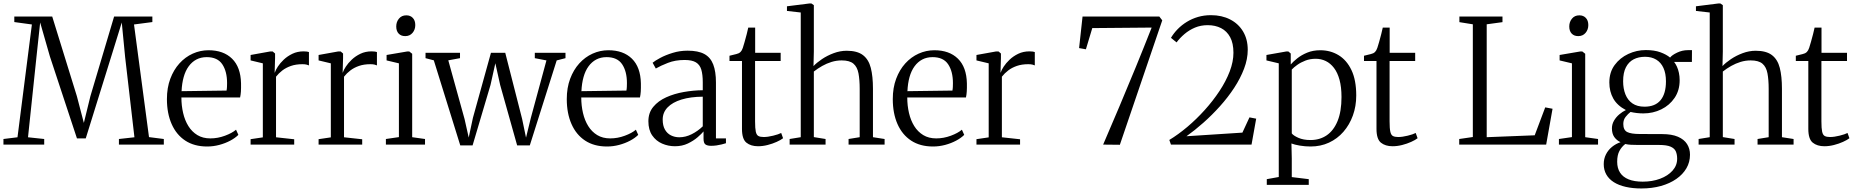

<svg xmlns="http://www.w3.org/2000/svg" viewBox="-21 -839 10760 1114"><path d="M80.5 -42.5 164 -697 62 -711V-743H282L425 -281L465.5 -126L503.5 -281L641 -743H863V-711L756.5 -697L843.5 -43.5L929.5 -32.5V0H669V-32.5L759 -42.5L705 -508L685.5 -708.5L636 -548.5L476.5 -36H425.5L268.5 -511.5L212 -708.5L190.5 -508L141.5 -42.5L235.5 -32.5V0H-1V-32.5Z M1181 11Q1106 11 1054 -23.2Q1002 -57.5 974.8 -119.5Q947.5 -181.5 947.5 -264Q947.5 -329.5 967 -381.8Q986.5 -434 1020 -471Q1053.5 -508 1097.2 -527.8Q1141 -547.5 1189 -547.5Q1275.5 -547.5 1325.5 -498.5Q1375.5 -449.5 1377.5 -355.5Q1378 -327 1376.8 -307.8Q1375.5 -288.5 1372 -273.5H1031.5Q1031.5 -226.5 1041.5 -183.5Q1051.5 -140.5 1072 -107.5Q1092.5 -74.5 1124.2 -55.2Q1156 -36 1199.5 -36Q1242.5 -36 1284.2 -51.5Q1326 -67 1348.5 -86.5L1362 -56.5Q1343.5 -38 1314.8 -22.8Q1286 -7.5 1251.2 1.8Q1216.5 11 1181 11ZM1032.5 -310 1293.5 -313.5Q1295.5 -323 1296 -335.2Q1296.5 -347.5 1296.5 -357Q1296.5 -424.5 1268.8 -466Q1241 -507.5 1178.5 -507.5Q1145 -507.5 1118.8 -493.8Q1092.5 -480 1073.8 -454.2Q1055 -428.5 1044.8 -392Q1034.5 -355.5 1032.5 -310Z M1433 0V-31.5L1504 -42V-471.5L1433 -488.5V-520L1547 -540.5H1561L1575 -528.5V-502L1572.5 -416.5L1574.5 -420.5Q1578.5 -433 1591.2 -452.8Q1604 -472.5 1625.2 -492.8Q1646.5 -513 1675.5 -527Q1704.5 -541 1741 -541Q1753 -541 1760 -539.8Q1767 -538.5 1771.5 -537V-459.5Q1768 -461.5 1758.2 -464Q1748.5 -466.5 1734 -466.5Q1696 -466.5 1667.2 -456.5Q1638.5 -446.5 1617.2 -430.2Q1596 -414 1580.5 -394V-42.5L1686 -31V0Z M1827.5 0V-31.5L1898.5 -42V-471.5L1827.5 -488.5V-520L1941.5 -540.5H1955.5L1969.5 -528.5V-502L1967 -416.5L1969 -420.5Q1973 -433 1985.8 -452.8Q1998.5 -472.5 2019.8 -492.8Q2041 -513 2070 -527Q2099 -541 2135.5 -541Q2147.5 -541 2154.5 -539.8Q2161.5 -538.5 2166 -537V-459.5Q2162.5 -461.5 2152.8 -464Q2143 -466.5 2128.5 -466.5Q2090.5 -466.5 2061.8 -456.5Q2033 -446.5 2011.8 -430.2Q1990.5 -414 1975 -394V-42.5L2080.5 -31V0Z M2218 0V-32.5L2293.5 -43.5V-471.5L2222 -488.5V-520L2342.5 -540.5H2353.5L2370.5 -527V-43L2445 -32.5V0ZM2329.5 -629.5Q2306 -629.5 2292 -644.2Q2278 -659 2278 -685.5Q2278 -712 2293.8 -731Q2309.5 -750 2336 -750H2337Q2360 -750 2374.2 -735Q2388.5 -720 2388.5 -693.5Q2388.5 -667 2372.5 -648.2Q2356.5 -629.5 2330.5 -629.5Z M2448 -501.5V-532.5H2648V-501.5L2580 -489L2674.5 -148L2698.5 -41L2723 -155.5L2827.5 -532.5H2910.5L3008.5 -148.5L3031 -40.5L3059 -155L3149.5 -488.5L3082 -501.5V-532.5H3260V-501.5L3209 -488.5L3053 4.5H2979.5L2881 -346L2853 -472L2825 -346L2721 4.5H2649.5L2496 -489Z M3501 11Q3426 11 3374 -23.2Q3322 -57.5 3294.8 -119.5Q3267.5 -181.5 3267.5 -264Q3267.5 -329.5 3287 -381.8Q3306.5 -434 3340 -471Q3373.5 -508 3417.2 -527.8Q3461 -547.5 3509 -547.5Q3595.5 -547.5 3645.5 -498.5Q3695.5 -449.5 3697.5 -355.5Q3698 -327 3696.8 -307.8Q3695.5 -288.5 3692 -273.5H3351.5Q3351.5 -226.5 3361.5 -183.5Q3371.5 -140.5 3392 -107.5Q3412.5 -74.5 3444.2 -55.2Q3476 -36 3519.5 -36Q3562.5 -36 3604.2 -51.5Q3646 -67 3668.5 -86.5L3682 -56.5Q3663.5 -38 3634.8 -22.8Q3606 -7.5 3571.2 1.8Q3536.5 11 3501 11ZM3352.5 -310 3613.5 -313.5Q3615.5 -323 3616 -335.2Q3616.5 -347.5 3616.5 -357Q3616.5 -424.5 3588.8 -466Q3561 -507.5 3498.5 -507.5Q3465 -507.5 3438.8 -493.8Q3412.5 -480 3393.8 -454.2Q3375 -428.5 3364.8 -392Q3354.5 -355.5 3352.5 -310Z M3895 9.5Q3856 9.5 3820.8 -5.8Q3785.5 -21 3763.2 -53.2Q3741 -85.5 3741 -135.5Q3741 -185 3769.5 -219.2Q3798 -253.5 3844.5 -274.5Q3891 -295.5 3946.5 -305.2Q4002 -315 4056.5 -315.5V-361.5Q4056.5 -406.5 4048 -435Q4039.5 -463.5 4016.8 -477.2Q3994 -491 3951 -491Q3897 -491 3854.2 -474.2Q3811.5 -457.5 3784 -441.5L3765.5 -475Q3779 -486.5 3809.8 -503Q3840.5 -519.5 3881.8 -532.2Q3923 -545 3968.5 -545Q4030 -545 4065.8 -525.5Q4101.5 -506 4117.2 -465Q4133 -424 4133 -360.5V-36H4191V-8Q4180 -4.5 4166 -1Q4152 2.5 4136.2 4.8Q4120.5 7 4105 7Q4083.5 7 4072.2 -0.8Q4061 -8.5 4061 -34.5V-76.5Q4050.5 -63.5 4027 -43Q4003.5 -22.5 3970.2 -6.5Q3937 9.5 3895 9.5ZM3920.5 -42.5Q3956.5 -42.5 3992 -60.2Q4027.5 -78 4056.5 -106V-278Q3985.5 -277.5 3933.2 -261.5Q3881 -245.5 3852.5 -216Q3824 -186.5 3824 -145.5Q3824 -110 3837 -87.2Q3850 -64.5 3872 -53.5Q3894 -42.5 3920.5 -42.5Z M4377 9.5Q4335.5 9.5 4309.8 -11.2Q4284 -32 4284 -91.5V-485H4211.5V-515.5Q4218.5 -517.5 4229.5 -520Q4240.5 -522.5 4250.8 -525.2Q4261 -528 4265 -530Q4271.5 -533.5 4275.5 -537.5Q4279.5 -541.5 4282.8 -547.2Q4286 -553 4289 -561.5Q4293 -573.5 4299.2 -595.5Q4305.5 -617.5 4311.5 -640.8Q4317.5 -664 4320.5 -679H4360.5V-532.5H4508.5V-485H4360V-134.5Q4360 -94 4364.2 -74.8Q4368.5 -55.5 4379.5 -49.8Q4390.5 -44 4410 -44Q4434 -44 4465.2 -51.8Q4496.5 -59.5 4511.5 -67.5L4522.5 -37Q4509 -26.5 4485.2 -15.8Q4461.5 -5 4433.2 2.2Q4405 9.5 4377 9.5Z M4625 -43V-766.5L4545 -775.5V-802.5L4676.5 -819H4686.5L4701 -809V-540L4699 -455.5Q4717 -475 4747.8 -495.8Q4778.5 -516.5 4816 -530.5Q4853.5 -544.5 4892 -544.5Q4953 -544.5 4986 -519.2Q5019 -494 5031.5 -445Q5044 -396 5044 -324V-43L5111.5 -32.5V0H4902.5V-32.5L4967 -43V-323Q4967 -376 4960 -413.2Q4953 -450.5 4930.8 -469.5Q4908.5 -488.5 4862.5 -488.5Q4832.5 -488.5 4804 -479.8Q4775.5 -471 4749.8 -456.5Q4724 -442 4701 -424V-43.5L4769 -32.5V0H4560.5V-32.5Z M5392.5 11Q5317.5 11 5265.5 -23.2Q5213.5 -57.5 5186.2 -119.5Q5159 -181.5 5159 -264Q5159 -329.5 5178.5 -381.8Q5198 -434 5231.5 -471Q5265 -508 5308.8 -527.8Q5352.5 -547.5 5400.5 -547.5Q5487 -547.5 5537 -498.5Q5587 -449.5 5589 -355.5Q5589.5 -327 5588.2 -307.8Q5587 -288.5 5583.5 -273.5H5243Q5243 -226.5 5253 -183.5Q5263 -140.5 5283.5 -107.5Q5304 -74.5 5335.8 -55.2Q5367.5 -36 5411 -36Q5454 -36 5495.8 -51.5Q5537.5 -67 5560 -86.5L5573.5 -56.5Q5555 -38 5526.2 -22.8Q5497.5 -7.5 5462.8 1.8Q5428 11 5392.5 11ZM5244 -310 5505 -313.5Q5507 -323 5507.5 -335.2Q5508 -347.5 5508 -357Q5508 -424.5 5480.2 -466Q5452.5 -507.5 5390 -507.5Q5356.5 -507.5 5330.2 -493.8Q5304 -480 5285.2 -454.2Q5266.5 -428.5 5256.2 -392Q5246 -355.5 5244 -310Z M5644.5 0V-31.5L5715.5 -42V-471.5L5644.5 -488.5V-520L5758.5 -540.5H5772.5L5786.5 -528.5V-502L5784 -416.5L5786 -420.5Q5790 -433 5802.8 -452.8Q5815.5 -472.5 5836.8 -492.8Q5858 -513 5887 -527Q5916 -541 5952.5 -541Q5964.5 -541 5971.5 -539.8Q5978.5 -538.5 5983 -537V-459.5Q5979.5 -461.5 5969.8 -464Q5960 -466.5 5945.5 -466.5Q5907.5 -466.5 5878.8 -456.5Q5850 -446.5 5828.8 -430.2Q5807.5 -414 5792 -394V-42.5L5897.5 -31V0Z M6476.5 1 6379.5 0Q6426.5 -109 6474.2 -222Q6522 -335 6569 -449.8Q6616 -564.5 6661 -679L6316.5 -676L6279.5 -553L6240 -560L6260 -743H6705.5L6722.5 -721Z M6763.5 -27Q6815.5 -58.5 6868.5 -103.2Q6921.5 -148 6969.2 -201Q7017 -254 7054.5 -310.8Q7092 -367.5 7113.8 -424.2Q7135.5 -481 7135.5 -533Q7135.5 -588 7116.5 -623.2Q7097.5 -658.5 7063.8 -675.8Q7030 -693 6986 -693Q6946 -693 6912.2 -678.8Q6878.5 -664.5 6851.8 -641.8Q6825 -619 6805.5 -593L6773 -619.5Q6789 -646.5 6812.2 -670.2Q6835.5 -694 6865.2 -712.2Q6895 -730.5 6930.2 -740.8Q6965.5 -751 7005 -751Q7068 -751 7116.2 -726.2Q7164.5 -701.5 7191.5 -656.2Q7218.5 -611 7218.5 -550Q7218.5 -496.5 7197.2 -440.5Q7176 -384.5 7139.8 -329.2Q7103.5 -274 7057.5 -222.8Q7011.5 -171.5 6961.2 -127Q6911 -82.5 6863 -48.5L7187.5 -69.5L7228.5 -158L7267.5 -150.5L7240.5 0H6773Z M7329 233.5V200.5L7398.5 188V-471.5L7327 -488.5V-520L7443 -540.5H7454L7468 -528.5V-465Q7481.5 -481 7505.5 -500.2Q7529.5 -519.5 7563.2 -533.5Q7597 -547.5 7639.5 -547.5Q7698 -547.5 7745.2 -519Q7792.5 -490.5 7820.2 -432.5Q7848 -374.5 7848 -285Q7848 -222.5 7828.5 -168.8Q7809 -115 7773.8 -74.5Q7738.5 -34 7690 -11.5Q7641.5 11 7583 11Q7551.5 11 7520.5 5.8Q7489.5 0.5 7472 -6.5L7474 80V188.5L7572.5 200.5V233.5ZM7582.5 -26.5Q7636.5 -26.5 7676.8 -54Q7717 -81.5 7739.8 -137Q7762.5 -192.5 7762.5 -276Q7762.5 -334 7751 -376Q7739.5 -418 7718.8 -445Q7698 -472 7671 -485Q7644 -498 7612.5 -498Q7580.5 -498 7553.2 -487.5Q7526 -477 7505.8 -462.5Q7485.5 -448 7474 -435.5V-65Q7483 -52.5 7512 -39.5Q7541 -26.5 7582.5 -26.5Z M8058.5 9.5Q8017 9.5 7991.2 -11.2Q7965.5 -32 7965.5 -91.5V-485H7893V-515.5Q7900 -517.5 7911 -520Q7922 -522.5 7932.2 -525.2Q7942.5 -528 7946.5 -530Q7953 -533.5 7957 -537.5Q7961 -541.5 7964.2 -547.2Q7967.5 -553 7970.5 -561.5Q7974.5 -573.5 7980.8 -595.5Q7987 -617.5 7993 -640.8Q7999 -664 8002 -679H8042V-532.5H8190V-485H8041.5V-134.5Q8041.5 -94 8045.8 -74.8Q8050 -55.5 8061 -49.8Q8072 -44 8091.5 -44Q8115.5 -44 8146.8 -51.8Q8178 -59.5 8193 -67.5L8204 -37Q8190.5 -26.5 8166.8 -15.8Q8143 -5 8114.8 2.2Q8086.5 9.5 8058.5 9.5Z M8445.5 0V-32.5L8524.5 -44V-698L8446.5 -710.5V-743H8696.5V-710.5L8605 -698V-43L8883.5 -54L8944.5 -216L8987 -208L8950 0Z M9024 0V-32.5L9099.5 -43.5V-471.5L9028 -488.5V-520L9148.5 -540.5H9159.5L9176.5 -527V-43L9251 -32.5V0ZM9135.5 -629.5Q9112 -629.5 9098 -644.2Q9084 -659 9084 -685.5Q9084 -712 9099.8 -731Q9115.5 -750 9142 -750H9143Q9166 -750 9180.2 -735Q9194.5 -720 9194.5 -693.5Q9194.5 -667 9178.5 -648.2Q9162.5 -629.5 9136.5 -629.5Z M9502.5 254.5Q9452 254.5 9411.5 245.2Q9371 236 9342.5 218Q9314 200 9299 173.5Q9284 147 9284 113.5Q9284 82 9297 56.5Q9310 31 9332.2 13Q9354.5 -5 9381.5 -14Q9359 -24.5 9345.2 -44Q9331.5 -63.5 9331.5 -94.5Q9331.5 -118 9343.5 -138.8Q9355.5 -159.5 9374 -175.2Q9392.5 -191 9412.5 -200.5Q9362.5 -226.5 9339.5 -267.2Q9316.5 -308 9316.5 -360.5Q9316.5 -419.5 9347.2 -461.5Q9378 -503.5 9426.5 -526Q9475 -548.5 9528 -548.5Q9577.5 -548.5 9612.5 -535.8Q9647.5 -523 9669 -505Q9680 -519.5 9710 -533.8Q9740 -548 9771.5 -548H9796L9795.5 -479.5H9692.5Q9701.5 -468 9708.8 -452Q9716 -436 9720.2 -416.2Q9724.5 -396.5 9724.5 -373.5Q9724.5 -314.5 9695.2 -271.2Q9666 -228 9618 -204.5Q9570 -181 9514 -181Q9495 -181 9475.8 -183.2Q9456.5 -185.5 9439.5 -189.5Q9425 -178.5 9411.2 -161.2Q9397.5 -144 9397.5 -120Q9397.5 -84.5 9420 -73Q9442.5 -61.5 9493.5 -61.5L9623 -61Q9679 -61 9714.8 -45.5Q9750.5 -30 9767.5 -3Q9784.5 24 9784.5 58.5Q9784.5 101.5 9763.8 137.2Q9743 173 9705.2 199.2Q9667.5 225.5 9616 240Q9564.5 254.5 9502.5 254.5ZM9510 215Q9566 215 9611.2 198Q9656.5 181 9683.2 151Q9710 121 9710 82Q9710 58 9702.5 40Q9695 22 9672.2 12Q9649.5 2 9604.5 2H9484Q9461 2 9442 1Q9423 0 9409 -3.5Q9388 12.5 9375 36.8Q9362 61 9362 99.5Q9362 137 9378.8 162.8Q9395.5 188.5 9428.5 201.8Q9461.5 215 9510 215ZM9520.5 -220Q9582.5 -220 9613.8 -257.8Q9645 -295.5 9645 -367Q9645 -413 9630.5 -444.8Q9616 -476.5 9588.8 -493Q9561.5 -509.5 9523.5 -509.5Q9486 -509.5 9457.5 -494.8Q9429 -480 9412.8 -448.8Q9396.5 -417.5 9396.5 -367.5Q9396.5 -325 9409.8 -291.5Q9423 -258 9450.5 -239Q9478 -220 9520.5 -220Z M9899 -43V-766.5L9819 -775.5V-802.5L9950.5 -819H9960.5L9975 -809V-540L9973 -455.5Q9991 -475 10021.8 -495.8Q10052.5 -516.5 10090 -530.5Q10127.5 -544.5 10166 -544.5Q10227 -544.5 10260 -519.2Q10293 -494 10305.5 -445Q10318 -396 10318 -324V-43L10385.5 -32.5V0H10176.5V-32.5L10241 -43V-323Q10241 -376 10234 -413.2Q10227 -450.5 10204.8 -469.5Q10182.5 -488.5 10136.5 -488.5Q10106.5 -488.5 10078 -479.8Q10049.5 -471 10023.8 -456.5Q9998 -442 9975 -424V-43.5L10043 -32.5V0H9834.5V-32.5Z M10564 9.5Q10522.5 9.5 10496.8 -11.2Q10471 -32 10471 -91.5V-485H10398.5V-515.5Q10405.5 -517.5 10416.5 -520Q10427.5 -522.5 10437.8 -525.2Q10448 -528 10452 -530Q10458.5 -533.5 10462.5 -537.5Q10466.5 -541.5 10469.8 -547.2Q10473 -553 10476 -561.5Q10480 -573.5 10486.2 -595.5Q10492.5 -617.5 10498.5 -640.8Q10504.5 -664 10507.5 -679H10547.5V-532.5H10695.5V-485H10547V-134.5Q10547 -94 10551.2 -74.8Q10555.5 -55.5 10566.5 -49.8Q10577.5 -44 10597 -44Q10621 -44 10652.2 -51.8Q10683.5 -59.5 10698.5 -67.5L10709.5 -37Q10696 -26.5 10672.2 -15.8Q10648.5 -5 10620.2 2.2Q10592 9.5 10564 9.5Z"/></svg>

Font: Merriweather 72pt Light
Style: Regular
Weight: 300
Version: Version 2.100